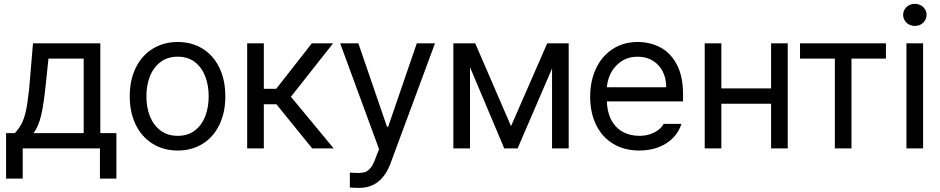

<svg xmlns="http://www.w3.org/2000/svg" viewBox="-20 -749 4745 969"><path d="M10.7 -77.1H54.7Q74.2 -97.7 87.4 -122.1Q100.6 -146.5 109.4 -183.1Q118.2 -219.7 124 -275.4Q126 -287.1 127 -298.8Q127.9 -310.5 128.9 -322.3L146.5 -530.3H486.3V-77.1H567.4V152.3H484.4V0H94.7V152.3H10.7ZM402.3 -77.1V-453.1H224.6L210.9 -322.3Q201.2 -225.6 188 -168.5Q174.8 -111.3 149.4 -77.1Z M634.8 -262.7Q634.8 -344.7 665 -406.7Q695.3 -468.8 750.5 -502.9Q805.7 -537.1 877 -537.1Q948.2 -537.1 1002.9 -502.9Q1057.6 -468.8 1087.4 -406.7Q1117.2 -344.7 1117.2 -262.7Q1117.2 -181.6 1087.4 -119.6Q1057.6 -57.6 1002.9 -23.4Q948.2 10.7 877 10.7Q805.7 10.7 750.5 -23.4Q695.3 -57.6 665 -119.6Q634.8 -181.6 634.8 -262.7ZM1033.2 -262.7Q1033.2 -317.4 1016.1 -362.8Q999 -408.2 963.9 -435.5Q928.7 -462.9 877 -462.9Q825.2 -462.9 789.6 -435.5Q753.9 -408.2 736.3 -362.8Q718.8 -317.4 718.8 -262.7Q718.8 -208 736.3 -163.1Q753.9 -118.2 789.6 -90.8Q825.2 -63.5 877 -63.5Q928.7 -63.5 963.9 -90.8Q999 -118.2 1016.1 -163.1Q1033.2 -208 1033.2 -262.7Z M1227.5 -530.3H1311.5V-300.8H1374L1553.7 -530.3H1661.1L1448.2 -260.7L1664.1 0H1555.7L1375 -222.7H1311.5V0H1227.5Z M1745.6 197.3V122.1L1761.2 123Q1769 124 1786.6 124Q1808.1 124 1822.3 119.6Q1836.4 115.2 1850.6 97.7Q1864.7 80.1 1877.4 43.9L1893.1 3.9L1696.8 -530.3H1788.6L1933.1 -109.4H1939L2083.5 -530.3H2175.3L1950.7 76.2Q1927.2 137.7 1888.2 168.5Q1849.1 199.2 1792.5 199.2Q1767.1 199.2 1745.6 197.3Z M2741.7 -530.3H2820.8L2592.3 0H2524.9L2301.3 -530.3H2378.4L2559.1 -112.3ZM2352.1 0H2268.1V-530.3H2352.1ZM2766.1 -530.3H2850.1V0H2766.1Z M2958.5 -260.7Q2958.5 -341.8 2988.8 -404.8Q3019 -467.8 3073.2 -502.4Q3127.4 -537.1 3198.7 -537.1Q3259.3 -537.1 3311 -510.7Q3362.8 -484.4 3395 -424.8Q3427.2 -365.2 3427.2 -272.5V-237.3H3017.1V-308.6H3342.3Q3342.3 -353.5 3324.7 -388.2Q3307.1 -422.9 3274.4 -442.9Q3241.7 -462.9 3198.7 -462.9Q3151.9 -462.9 3116.7 -439.9Q3081.5 -417 3062 -378.4Q3042.5 -339.8 3042.5 -295.9V-248Q3042.5 -189.5 3063 -147.9Q3083.5 -106.4 3120.6 -85Q3157.7 -63.5 3206.5 -63.5Q3236.8 -63.5 3261.2 -71.8Q3285.6 -80.1 3302.7 -93.3Q3319.8 -106.4 3329.6 -124H3419.4Q3406.7 -84 3377.4 -53.7Q3348.1 -23.4 3304.2 -6.3Q3260.3 10.7 3206.5 10.7Q3131.3 10.7 3075.2 -22.9Q3019 -56.6 2988.8 -118.2Q2958.5 -179.7 2958.5 -260.7Z M3892.1 -225.6H3600.1V-302.7H3892.1ZM3620.6 0H3536.6V-530.3H3620.6ZM3955.6 0H3871.6V-530.3H3955.6Z M4017.6 -530.3H4451.2V-453.1H4277.3V0H4193.4V-453.1H4017.6Z M4554.7 -530.3H4638.7V0H4554.7ZM4538.1 -673.8Q4538.1 -689.5 4545.9 -702.1Q4553.7 -714.8 4567.4 -722.2Q4581.1 -729.5 4596.7 -729.5Q4613.3 -729.5 4627 -722.2Q4640.6 -714.8 4648.4 -702.1Q4656.2 -689.5 4656.2 -673.8Q4656.2 -659.2 4648.4 -646Q4640.6 -632.8 4627 -625.5Q4613.3 -618.2 4596.7 -618.2Q4581.1 -618.2 4567.4 -625.5Q4553.7 -632.8 4545.9 -646Q4538.1 -659.2 4538.1 -673.8Z"/></svg>

Font: Pretendard Std Variable
Style: Regular
Weight: 400
Designer: Base glyphs from Inter by Rasmus Andersson; Hangeul glyphs from Noto Sans CJK(Source Han Sans) by Jang Soo-young and Kan
Foundry: Kil Hyung-jin
Version: Version 1.309;Glyphs 3.2 (3225)